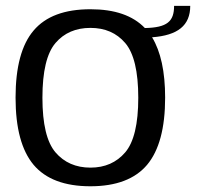

<svg xmlns="http://www.w3.org/2000/svg" viewBox="-20 -630 682 654"><path d="M288 4.5C375.5 4.5 440 -20 481 -68.5C522 -117.5 542.5 -193.5 542.5 -297.5C542.5 -386 527.5 -454.5 498 -503C585.5 -509.5 628 -543 628 -610H573C573 -557 549.5 -536 473.5 -534.5C432 -577.5 370.5 -598.5 288 -598.5C200 -598.5 135.5 -574.5 94.5 -526C53.5 -478 33 -401.5 33 -297.5C33 -193.5 53.5 -117.5 94.5 -68.5C135.5 -20 200 4.5 288 4.5ZM288 -59C238.5 -59 198.5 -76.5 169 -111C139.5 -145.5 124.5 -207.5 124.5 -297C124.5 -387 139.5 -449 169 -483.5C198.5 -518 238.5 -535 288 -535C337.5 -535 377 -518 406.5 -483.5C436 -449 451 -387 451 -297C451 -207.5 436 -145.5 406.5 -111C377 -76.5 337.5 -59 288 -59Z"/></svg>

Font: Anybody
Style: Regular
Weight: 400
Designer: Tyler Finck
Foundry: Etcetera Type Company
Version: Version 1.110